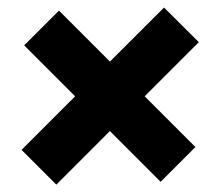

<svg xmlns="http://www.w3.org/2000/svg" viewBox="-20 -589 582 508"><path d="M129 -100.5 37 -192.5 414 -569 506 -477.5ZM405 -108 44 -469 136 -561 497 -200Z"/></svg>

Font: Marine Company Thin
Style: Regular
Weight: 100
Designer: Rodrigo Fuenzalida
Foundry: fragTYPE
Version: Version 1.000